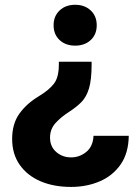

<svg xmlns="http://www.w3.org/2000/svg" viewBox="-20 -567 570 787"><path d="M355.5 -314V-302.2Q355.5 -239.7 344.7 -204.3Q334 -168.9 313 -147.9Q292 -127 262.2 -107.9Q229.5 -86.9 207.3 -62.3Q185.1 -37.6 185.1 -2.9Q185.1 33.7 210.4 55.9Q235.8 78.1 271.5 78.1Q306.2 78.1 333.7 55.7Q361.3 33.2 363.3 -10.3H507.8Q506.8 60.5 474.6 106.9Q442.4 153.3 388.9 176.3Q335.4 199.2 271 199.2Q200.2 199.2 146 176Q91.8 152.8 60.8 108.6Q29.8 64.5 29.8 2.4Q29.8 -60.1 59.8 -101.6Q89.8 -143.1 139.6 -172.9Q181.6 -198.2 201.4 -224.4Q221.2 -250.5 221.2 -302.2V-314ZM288.1 -547.4Q327.1 -547.4 351.8 -524.2Q376.5 -501 376.5 -463.4Q376.5 -425.8 351.8 -402.8Q327.1 -379.9 288.1 -379.9Q249 -379.9 224.4 -402.8Q199.7 -425.8 199.7 -463.4Q199.7 -501 224.4 -524.2Q249 -547.4 288.1 -547.4Z"/></svg>

Font: Inter Tight
Style: Bold
Weight: 700
Designer: Rasmus Andersson
Foundry: rsms
Version: Version 3.004; ttfautohint (v1.8.4.7-5d5b)